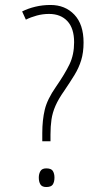

<svg xmlns="http://www.w3.org/2000/svg" viewBox="-20 -744 426 772"><path d="M150 -176V-209Q150 -261 160 -303Q170 -345 205 -395Q241 -447 259.5 -485.5Q278 -524 278 -574Q278 -630 251 -659Q224 -688 177 -688Q152 -688 128 -681.5Q104 -675 84 -665L69 -698Q93 -710 122 -717Q151 -724 183 -724Q242 -724 279 -685Q316 -646 316 -573Q316 -533 306.5 -502Q297 -471 279.5 -442.5Q262 -414 239 -380Q215 -346 203 -318.5Q191 -291 187 -263.5Q183 -236 183 -203V-176ZM136 -30Q136 -45 142.5 -56Q149 -67 166 -67Q186 -67 192.5 -56.5Q199 -46 199 -30Q199 -13 192.5 -2.5Q186 8 166 8Q149 8 142.5 -2.5Q136 -13 136 -30Z"/></svg>

Font: Noto Sans Devanagari ExtraCondensed ExtraLight
Style: Regular
Weight: 200
Width: 2
Designer: Jelle Bosma - Monotype Design Team
Foundry: Monotype Imaging Inc.
Version: Version 2.004; ttfautohint (v1.8.4.7-5d5b)